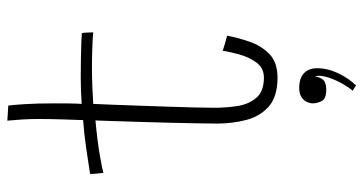

<svg xmlns="http://www.w3.org/2000/svg" viewBox="-253 -505 988 522"><g transform="rotate(-90 241.0 -244.0)"><path d="M269.5 230Q267.5 228.5 263 225.5Q258.5 222.5 255 221Q264 211 273.5 194.5Q283 178 289.5 160Q296 142 296 128.5Q296 122.5 294 118.5Q293 129.5 286 139.2Q279 149 258 149Q233.5 149 227.2 136.5Q221 124 221 112.5Q221 104.5 225 96Q229 87.5 238.2 81.5Q247.5 75.5 263 75.5Q280.5 75.5 292.5 81.2Q304.5 87 310.5 98Q316.5 109 316.5 124Q316.5 152.5 302.8 181.5Q289 210.5 269.5 230ZM405 -120.5Q399.5 -91 388.5 -59.2Q377.5 -27.5 355 -5.5Q332.5 16.5 291 16.5Q239.5 16.5 212.5 -7.2Q185.5 -31 175.8 -68.8Q166 -106.5 166 -149Q166 -171 166.8 -206.8Q167.5 -242.5 168.5 -284Q169.5 -325.5 170.8 -365Q172 -404.5 173 -435Q174 -465.5 174.5 -478.5Q115.5 -473 77.5 -466.2Q39.5 -459.5 32 -457Q31.5 -460.5 30.8 -467.2Q30 -474 29.5 -481.2Q29 -488.5 29 -493Q56 -497.5 97.5 -503.5Q139 -509.5 175.5 -512Q176.5 -539.5 177.5 -571.5Q178.5 -603.5 178.5 -634Q178.5 -658 177 -679.8Q175.5 -701.5 174 -718L215 -715.5Q216.5 -706 218.8 -671.8Q221 -637.5 221 -588.5Q221 -573.5 220.8 -551.2Q220.5 -529 219.5 -516Q233.5 -517 255.2 -517.8Q277 -518.5 291 -518.5Q317 -518.5 343.2 -518Q369.5 -517.5 388.8 -516.8Q408 -516 412 -515.5Q413 -512 413.5 -500.2Q414 -488.5 414 -484.5Q409 -485.5 378.2 -486.8Q347.5 -488 316.5 -488Q294 -488 267.5 -487Q241 -486 219.5 -484.5Q219 -469 217.5 -436.5Q216 -404 214.8 -363.2Q213.5 -322.5 212 -281.5Q210.5 -240.5 209.8 -206.5Q209 -172.5 209 -155Q209 -125 213.5 -94Q218 -63 235.5 -41.8Q253 -20.5 291 -20.5Q317.5 -20.5 332.5 -41.5Q347.5 -62.5 354.5 -89.2Q361.5 -116 364 -132.5Q366 -132 371.8 -130Q377.5 -128 384.8 -126Q392 -124 397.8 -122.5Q403.5 -121 405 -120.5Z"/></g></svg>

Font: Grandstander Thin Thin
Style: Regular
Weight: 250
Version: Version 1.200